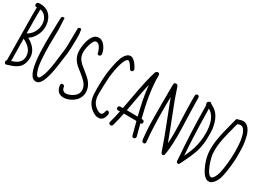

<svg xmlns="http://www.w3.org/2000/svg" viewBox="-34 -1674 3724 2753"><g transform="rotate(30 1828.5 -297.5)"><path d="M150 -292C229.4 -346.5 284.1 -442.8 284.1 -551.8C284.1 -560.8 283.8 -569.8 283 -579C278 -642 253 -703 210 -744C167.9 -783.7 114.8 -800.1 61.5 -800.1C50.3 -800.1 39.1 -799.4 28 -798C9.5 -796 0.2 -778.2 0.2 -761.6C0.2 -746.2 8.2 -731.7 24.2 -731.7C25.4 -731.7 26.7 -731.8 28 -732C31 -732 34 -733 38 -733C37.1 -682.8 36.8 -632.7 36.8 -582.6C36.8 -342 45 -101.8 45 139C36.4 145.2 32.5 155.5 32.5 165.9C32.5 182.9 43 200.3 59.9 200.3C62.4 200.3 65.1 199.9 68 199C123 181 179 167 228 133C285 95 310 33 315 -39C315.5 -45.6 315.8 -52.1 315.8 -58.5C315.8 -171.3 234.2 -243.7 150 -292ZM225 -573C225.6 -565.6 225.9 -558.3 225.9 -551.1C225.9 -456.1 172.3 -373 97 -334C95.8 -416.2 94.9 -498 94.9 -579.7C94.9 -630.2 95.2 -680.6 96 -731C171 -722 221 -649 225 -573ZM257 -39C254 62 177 96 103 119C102 -3 100 -125 98 -248C175.2 -208.9 257.1 -150.8 257.1 -46.4C257.1 -44 257.1 -41.5 257 -39Z M556 198C604 198 640 155 671 60C697 -17 711 -98 745 -360C753.1 -421.2 757.9 -532.4 757.9 -630.8C757.9 -654.6 757.6 -677.6 757 -699L746 -776C741.1 -782.1 734.5 -784.8 727.6 -784.8C717.7 -784.8 707.1 -779.3 700 -771C695 -763 695 -762 694 -610C693 -526 692 -444 690 -428C669 -274 652 -24 594 84C579.2 115.4 567.4 127.8 554 127.8C552 127.8 550 127.5 548 127C532 122 517 100 503 58C487 16 478 -40 472 -116C466.1 -191 463.3 -262 463.3 -354.2C463.3 -417 464.6 -489.7 467 -580C467.2 -587.6 467.3 -595.2 467.3 -602.8C467.3 -670.8 460 -734.8 460 -751V-792C455.2 -797.9 448.7 -800 441.8 -800C435.6 -800 429.1 -798.3 423 -796C409 -788 409 -785 407 -687C406 -637 404 -548 402 -488C400.6 -440.3 399.9 -395 399.9 -352.1C399.9 -120.3 420.3 39.4 460 123C485 175 514 198 556 198Z M887 100C902.3 160.5 943.7 198.9 1012.6 198.9C1029.1 198.9 1047.3 196.6 1067 192C1134 174 1195 132 1226 82C1246.6 49 1256.7 11.5 1256.7 -26.8C1256.7 -77.6 1238.8 -129.9 1204 -175C1177 -210 1149 -236 1073 -296C1048 -315 1018 -340 1007 -350C956.9 -397.6 934.4 -446.6 934.4 -511.4C934.4 -521.5 934.9 -532 936 -543C942 -608 968 -687 990 -713C1000.8 -725.1 1013.6 -731.2 1027.1 -731.2C1043.6 -731.2 1061.1 -722.1 1077 -704C1096 -681 1116 -637 1121 -605C1122.8 -593.3 1132.8 -577.4 1145.7 -577.4C1147.1 -577.4 1148.6 -577.6 1150 -578C1168.6 -581.2 1182.5 -592.3 1182.5 -613.7C1182.5 -618.9 1181.7 -624.6 1180 -631C1166 -701 1122 -765 1071 -791C1062.1 -796.9 1044.7 -799.7 1028 -799.7C1016.7 -799.7 1005.7 -798.4 998 -796C911.1 -771 873 -622.4 873 -508.2C873 -489.7 874 -472 876 -456C886 -394 916 -343 970 -293C981 -284 1013 -258 1042 -236C1143 -158 1184 -107 1193 -45C1194.2 -37.5 1194.8 -30.1 1194.8 -22.9C1194.8 12.9 1180.3 44.4 1152 71C1113.8 106.6 1054.8 131.5 1012.7 131.5C1005.2 131.5 998.2 130.7 992 129C966 120 949 103 945 73C942 48 933 38 908 36C907.2 36 906.4 35.9 905.7 35.9C887.6 35.9 882.1 50.1 882.1 67.1C882.1 77.8 884.4 89.8 887 100Z M1491 -772C1449 -732 1424 -668 1398 -535C1379 -439 1372 -372 1368 -258C1366.6 -221.9 1365.9 -188.9 1365.9 -159.1C1365.9 -81.6 1370.6 -25.4 1380 10C1400 90 1465 162 1542 191C1560 198 1564 199 1589 199C1614 199 1617 198 1630 192C1649 183 1665 166 1677 142C1686 122 1693 95 1693 80C1693 60 1678 43 1659 43C1644 43 1638 50 1633 76C1628 104 1619 119 1604 126C1594 132 1592 132 1578 130C1525 120 1460 61 1441 4C1432 -23 1427 -52 1426 -89C1425.8 -93.8 1425.6 -100.9 1425.6 -109.8C1425.6 -175 1431.6 -335.5 1436 -376C1452 -538 1490 -676 1528 -716C1537.9 -725.9 1544.3 -730.1 1551 -730.1C1554.4 -730.1 1557.9 -729 1562 -727C1581 -718 1604 -690 1634 -638C1643 -624 1646 -620 1654 -618C1657 -617 1660 -616.5 1662.9 -616.5C1679.6 -616.5 1694.6 -632 1694.6 -649.4C1694.6 -652.5 1694.1 -655.8 1693 -659C1690 -670 1671 -703 1656 -724C1632 -757 1605 -783 1582 -793C1570.6 -797.9 1560 -799.9 1550.3 -799.9C1526 -799.9 1506.7 -787 1491 -772Z M2204.7 157.2C2188 93.8 2170.8 30.3 2154.2 -33.5C2196.7 -30.3 2195.2 -96.2 2153.3 -96.4C2148.2 -96.4 2143.1 -96.5 2138 -96.5C2082.3 -315.9 2036.3 -538.1 2037.9 -765.1C2038.1 -798.9 1994.8 -802.1 1979.9 -779C1975.2 -775.2 1971.3 -769.9 1969.2 -762.8C1902.5 -545.7 1871.3 -320.6 1828 -98.2C1812.9 -97.8 1797.8 -97.2 1782.8 -96.4C1742.2 -94.3 1745.7 -31.4 1786.2 -33.5C1795.9 -34 1805.6 -34.3 1815.3 -34.6C1801.2 33.3 1785.5 100.9 1767 167.8C1756.1 207.1 1817.8 220.1 1828.6 181.1C1848.5 109.3 1865 36.7 1879.9 -36.2C1949.6 -36.9 2019.3 -35.1 2089 -34.1C2107.4 36.6 2126.4 107.1 2144.9 177.3C2155.2 216.6 2215 196.3 2204.7 157.2ZM2072.9 -97.2C2012.7 -98.2 1952.6 -99.5 1892.4 -99.2C1922.8 -257.1 1947.6 -416.3 1983.8 -572.9C1999.3 -412.5 2033.5 -254.1 2072.9 -97.2Z M2635 -784C2631.5 -779.9 2630.5 -777.1 2630.5 -743.5C2630.5 -728.5 2630.7 -707.3 2631 -677C2631 -621 2633 -524 2636 -461C2642.4 -311.3 2645.3 -220.6 2645.3 -148.9C2645.3 -120.4 2644.9 -95 2644 -70C2641.7 -10.9 2639.9 12.5 2637.4 12.5C2636.7 12.5 2635.9 10.6 2635 7C2632 -7 2578 -147 2533 -262C2436 -507 2403 -595 2367 -706C2349 -760 2346 -768 2338 -775C2331 -782 2328 -783 2316 -783C2299 -783 2290 -778 2285 -767C2281 -758 2280 -738 2280 -450C2280 -107 2282 -44 2297 118C2303 177 2308 187 2335 190C2346 191 2348 190 2356 182C2361.9 176.1 2364.3 173.4 2364.3 162.6C2364.3 155 2363.1 143.5 2361 124C2348.1 4.4 2340.4 -172.1 2340.4 -362.3C2340.4 -393.2 2340.6 -424.5 2341 -456L2343 -577L2368 -510C2393 -443 2409 -401 2481 -219C2536 -80 2571 15 2601 104C2624 173 2628 182 2635 190C2641.7 196.2 2649.9 199.3 2657.7 199.3C2667.5 199.3 2676.5 194.5 2681 185C2685 176 2693 118 2699 57C2704.1 -3 2706.6 -66.5 2706.6 -144.5C2706.6 -218.4 2704.4 -305.5 2700 -415C2697 -480 2694 -589 2693 -656C2692 -769 2692 -778 2687 -785C2683 -793 2670 -800 2661 -800C2652 -800 2640 -791 2635 -784Z M2853 -794C2837 -785 2832 -778 2831 -761C2830.9 -759.6 2830.9 -758.3 2830.9 -757.1C2830.9 -744.1 2835.5 -739.2 2841 -731L2843 -634C2847 -374 2858 -136 2876 96C2878 128 2880 158 2880 164C2880 184 2891 198 2908 199C2909.8 199.2 2911.5 199.4 2913.1 199.4C2925.2 199.4 2931.1 190.4 2955 139C3048 -51 3072 -120 3088 -242C3093 -276 3093 -289 3094 -367C3094 -438 3093 -458 3090 -482C3069 -626 3019 -721 2916 -772C2907 -776 2897 -783 2894 -787C2888 -794 2877 -800 2870 -800C2867 -800 2860 -797 2853 -794ZM2932 -686C3006.3 -626.3 3038.9 -509.7 3038.9 -375.7C3038.9 -334.7 3035.9 -292.1 3030 -249C3018 -156 2994 -80 2943 28L2931 54L2929 36C2917 -122 2904 -403 2902 -601L2900 -708C2911 -702 2918 -697 2932 -686Z M3358 -787C3349 -784 3339 -781 3335 -781C3326 -781 3316 -774 3313 -765C3310 -757 3264 -576 3250 -520C3222.6 -403.2 3209 -305.1 3209 -221.4C3209 -173.9 3213.3 -131.1 3222 -92C3239 -16 3274 69 3312 126C3331 155 3357 180 3378 191C3393 198 3396 199 3417 199C3438 199 3440 198 3455 191C3490 171 3523 126 3543 71C3564 10 3585 -122 3593 -254C3594.5 -274.6 3595.1 -306.8 3595.1 -341.6C3595.1 -401.6 3593.2 -469.1 3590 -497C3579 -593 3562 -663 3539 -708C3511.8 -762.3 3471 -799.6 3416.1 -799.6C3398.3 -799.6 3378.9 -795.6 3358 -787ZM3441 -724C3481 -704 3512 -630 3525 -527C3531 -482 3534 -421.5 3534 -358.4C3534 -295.2 3531 -229.5 3525 -174C3518 -108 3508 -39 3499 -1C3483 66 3452 121 3425 129C3422.3 129.7 3419.6 130.1 3416.9 130.1C3393 130.1 3366.9 102.7 3340 48C3309 -14 3281 -104 3273 -163C3270.8 -181 3269.5 -208.7 3269.5 -236.3C3269.5 -257.9 3270.2 -279.3 3272 -296C3280 -388 3295 -456 3348 -659L3363 -717L3376 -722C3387.2 -726.7 3400 -730.4 3413.2 -730.4C3422.5 -730.4 3431.9 -728.5 3441 -724Z"/></g></svg>

Font: DIARIO_DE_ANDY
Style: Regular
Weight: 400
Version: Version 001.000